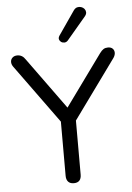

<svg xmlns="http://www.w3.org/2000/svg" viewBox="-62 -991 720 1044"><g transform="rotate(-5 298.0 -469.0)"><path d="M298 7Q278 7 267.5 -4.5Q257 -16 257 -37V-365L275 -308L24 -654Q15 -667 15.5 -680.5Q16 -694 26 -703Q36 -712 52 -712Q66 -712 77 -705.5Q88 -699 97 -685L310 -391H289L502 -685Q513 -700 523 -706Q533 -712 547 -712Q563 -712 572 -703.5Q581 -695 581.5 -681.5Q582 -668 572 -653L322 -308L339 -365V-37Q339 7 298 7ZM333 -769Q325 -760 314.5 -759.5Q304 -759 296 -764.5Q288 -770 285.5 -779Q283 -788 290 -799L379 -928Q388 -941 399 -944Q410 -947 421 -943.5Q432 -940 438.5 -932Q445 -924 445.5 -913.5Q446 -903 437 -892Z"/></g></svg>

Font: Nunito ExtraLight
Style: Regular
Weight: 400
Version: Version 3.602